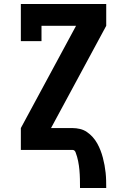

<svg xmlns="http://www.w3.org/2000/svg" viewBox="-20 -755 640 967"><path d="M383 192Q383 169 382.5 146.5Q382 124 380 101.5Q378 79 373.5 56.5Q369 34 361 13Q359 7 355 3.5Q351 0 345 0H85V-110L363 -625H189V-548H85V-735H515V-625L237 -110H345Q364 -110 383 -105.5Q402 -101 418 -90Q434 -79 447 -64.5Q460 -50 469.5 -33Q479 -16 486 2Q493 20 498 39Q503 58 506.5 77Q510 96 512 115Q514 134 514.5 153.5Q515 173 515 192Z"/></svg>

Font: Iosevka HT Extrabold Extended
Style: Regular
Weight: 800
Width: 7
Monospace: yes
Designer: Belleve Invis
Foundry: Belleve Invis
Version: Version 32.3.0; ttfautohint (v1.8.4)